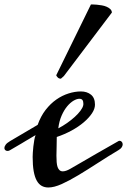

<svg xmlns="http://www.w3.org/2000/svg" viewBox="-45 -832 569 859"><path d="M0 -160.2Q-4.9 -156.7 -11.2 -156.7Q-17.6 -156.7 -21.5 -160.4Q-25.4 -164.1 -25.4 -169.9Q-25.4 -176.3 -19.8 -184.3Q-14.2 -192.4 0 -200.7L123.5 -273.4Q137.2 -312 158.9 -340.1Q180.7 -368.2 206.8 -386.5Q232.9 -404.8 261.5 -413.8Q290 -422.9 316.9 -422.9Q344.2 -422.9 362.1 -408.4Q379.9 -394 379.9 -363.8Q379.9 -345.2 366.5 -325Q353 -304.7 329.8 -284.9Q306.6 -265.1 275.4 -248Q244.1 -231 209 -219.2Q209 -195.8 208.3 -174.8Q207.5 -153.8 207.5 -135.3Q207.5 -119.6 208.5 -106.7Q209.5 -93.8 212.6 -84.7Q215.8 -75.7 221.4 -70.6Q227.1 -65.4 235.8 -65.4Q249.5 -65.4 268.8 -76.4Q288.1 -87.4 317.4 -104.5Q343.8 -120.1 384.8 -143.6Q425.8 -167 484.9 -200.7Q486.8 -202.1 490.2 -202.1Q495.6 -202.1 499.8 -197.5Q503.9 -192.9 503.9 -186Q503.9 -180.2 499.8 -173.3Q495.6 -166.5 484.9 -160.2Q436.5 -131.3 391.1 -101.8Q345.7 -72.3 305.4 -48.1Q265.1 -23.9 231 -8.5Q196.8 6.8 171.4 6.8Q154.3 6.8 141.4 -0.5Q128.4 -7.8 119.4 -23.9Q110.4 -40 105.7 -66.2Q101.1 -92.3 101.1 -129.9Q101.1 -135.7 101.8 -148.7Q102.5 -161.6 104.2 -176.5Q106 -191.4 108.4 -205.6Q110.8 -219.7 114.3 -227.5Q110.8 -225.6 104.2 -221.7Q97.7 -217.8 88.9 -212.6Q80.1 -207.5 70.3 -201.7Q60.5 -195.8 50.8 -189.9ZM327.1 -359.9Q328.1 -362.8 328.1 -366.2Q328.1 -378.4 324 -384.3Q319.8 -390.1 310.1 -390.1Q298.8 -390.1 284.2 -381.6Q269.5 -373 255.6 -356.4Q241.7 -339.8 230.7 -314.9Q219.7 -290 215.8 -257.8Q235.8 -268.1 254.9 -281.5Q273.9 -294.9 289.3 -308.8Q304.7 -322.8 314.7 -336.2Q324.7 -349.6 327.1 -359.9ZM361.8 -812Q363.3 -812 370.6 -812Q377.9 -812 388.2 -811Q398.4 -810.1 410.2 -808.1Q421.9 -806.2 431.6 -802Q441.4 -797.9 448.2 -791.5Q455.1 -785.2 455.6 -775.9L240.7 -491.7L227.5 -480Q218.8 -480 213.9 -484.9Q209 -489.7 206.5 -495.1Z"/></svg>

Font: Meddon
Style: Regular
Weight: 400
Designer: Vernon Adams
Foundry: Vernon Adams
Version: Version 1.000